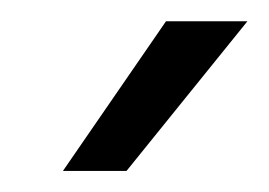

<svg xmlns="http://www.w3.org/2000/svg" viewBox="-20 -763 256 183"><path d="M40 -600.1H100.6L215.8 -742.7H138.2Z"/></svg>

Font: Guggenheim Sans Display Light
Style: Italic
Weight: 300
Italic angle: -7°
Designer: Modified by Tom Baber under direction of Pentagram Design 2023
Foundry: rsms
Version: Version 1.001;Glyphs 3.1.2 (3151)